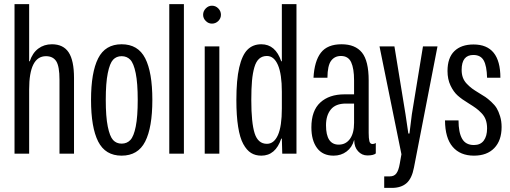

<svg xmlns="http://www.w3.org/2000/svg" viewBox="-20 -749 2488 936"><path d="M50.8 0V-729H122.1V-450.2H125Q138.2 -490.7 166.5 -512Q194.8 -533.2 232.9 -533.2Q288.6 -533.2 314.7 -493.7Q340.8 -454.1 340.8 -369.1V0H270V-360.8Q270 -425.8 254.2 -450.4Q238.3 -475.1 204.1 -475.1Q122.1 -475.1 122.1 -313V0Z M572.8 9.8Q493.7 9.8 458.7 -58.8Q423.8 -127.4 423.8 -262.2Q423.8 -396 458.5 -464.6Q493.2 -533.2 572.8 -533.2Q652.8 -533.2 687.7 -465.1Q722.7 -397 722.7 -262.2Q722.7 -127.4 687.7 -58.8Q652.8 9.8 572.8 9.8ZM572.8 -48.8Q599.1 -48.8 615.7 -66.7Q632.3 -84.5 641.8 -132.3Q651.4 -180.2 651.4 -262.2Q651.4 -344.2 641.6 -392.3Q631.8 -440.4 615.2 -457.8Q598.6 -475.1 572.8 -475.1Q547.4 -475.1 531.2 -457.8Q515.1 -440.4 505.4 -392.3Q495.6 -344.2 495.6 -262.2Q495.6 -180.2 505.4 -132.1Q515.1 -84 531.2 -66.4Q547.4 -48.8 572.8 -48.8Z M805.2 0V-729H876.5V0Z M978 0V-522.9H1049.3V0ZM970.2 -676.8Q970.2 -694.8 983.2 -708Q996.1 -721.2 1013.2 -721.2Q1031.2 -721.2 1044.2 -708Q1057.1 -694.8 1057.1 -676.8Q1057.1 -659.7 1044.2 -646.7Q1031.2 -633.8 1013.2 -633.8Q996.1 -633.8 983.2 -646.7Q970.2 -659.7 970.2 -676.8Z M1253.9 9.8Q1225.1 9.8 1203.9 -3.4Q1182.6 -16.6 1166 -46.9Q1149.4 -77.1 1140.9 -130.9Q1132.3 -184.6 1132.3 -261.2Q1132.3 -359.4 1146.2 -419.9Q1160.2 -480.5 1186.5 -506.8Q1212.9 -533.2 1253.9 -533.2Q1322.8 -533.2 1351.1 -450.2H1354V-729H1425.3V0H1356L1354 -73.2H1351.1Q1323.2 9.8 1253.9 9.8ZM1205.1 -261.2Q1205.1 -150.4 1221.4 -99.1Q1237.8 -47.9 1281.2 -47.9Q1315.9 -47.9 1335 -90.6Q1354 -133.3 1354 -220.2V-301.8Q1354 -387.7 1335 -431.9Q1315.9 -476.1 1281.2 -476.1Q1258.8 -476.1 1243.7 -462.9Q1228.5 -449.7 1220.2 -421.4Q1211.9 -393.1 1208.5 -355.2Q1205.1 -317.4 1205.1 -261.2Z M1606 9.8Q1553.2 9.8 1525.6 -27.3Q1498 -64.5 1498 -127.9Q1498 -209.5 1541.5 -249.3Q1585 -289.1 1659.2 -289.1H1706.1V-356.9Q1706.1 -415 1691.9 -445.6Q1677.7 -476.1 1642.1 -476.1Q1611.3 -476.1 1594 -452.6Q1576.7 -429.2 1576.2 -370.1H1508.3Q1512.7 -451.2 1544.4 -492.2Q1576.2 -533.2 1645 -533.2Q1711.9 -533.2 1744.6 -492.7Q1777.3 -452.1 1777.3 -356.9V-101.1Q1777.3 -74.2 1780.8 -60.5Q1784.2 -46.9 1796.4 -46.9Q1803.7 -46.9 1812 -51.8V-1Q1800.8 8.8 1771 8.8Q1744.1 8.8 1725.6 -11.7Q1707 -32.2 1707 -64V-65.9H1706.1Q1696.3 -30.3 1669.4 -10.3Q1642.6 9.8 1606 9.8ZM1569.3 -138.2Q1569.3 -43.9 1631.3 -43.9Q1665.5 -43.9 1685.8 -71.5Q1706.1 -99.1 1706.1 -149.9V-244.1H1666Q1616.2 -244.1 1592.8 -215.3Q1569.3 -186.5 1569.3 -138.2Z M1853 167V110.8H1880.9Q1901.9 110.8 1912.6 95.9Q1923.3 81.1 1928.7 49.8L1937 2.9L1830.1 -522.9H1902.8L1957 -190.9L1970.7 -98.1H1976.1L1987.8 -191.9L2042 -522.9H2112.8L1998 67.9Q1987.8 121.6 1961.4 144.3Q1935.1 167 1890.1 167Z M2290.5 9.8Q2223.6 9.8 2186.8 -33.2Q2149.9 -76.2 2149.4 -162.1H2215.3Q2215.3 -103.5 2232.7 -72.8Q2250 -42 2290.5 -42Q2322.3 -42 2338.4 -63.7Q2354.5 -85.4 2354.5 -123Q2354.5 -146.5 2348.1 -164.6Q2341.8 -182.6 2327.4 -197.5Q2313 -212.4 2300.5 -221.4Q2288.1 -230.5 2264.6 -245.1Q2231.4 -265.1 2211.2 -283.2Q2190.9 -301.3 2176.3 -332Q2161.6 -362.8 2161.6 -402.8Q2161.6 -467.3 2195.1 -499.8Q2228.5 -532.2 2288.6 -532.2Q2419.4 -532.2 2419.4 -370.1H2354.5Q2353 -427.7 2338.1 -454.3Q2323.2 -481 2287.6 -481Q2230.5 -481 2230.5 -408.2Q2230.5 -387.2 2236.6 -370.6Q2242.7 -354 2255.9 -340.3Q2269 -326.7 2281.2 -317.6Q2293.5 -308.6 2314.5 -295.9Q2335 -283.7 2346.2 -276.1Q2357.4 -268.6 2374.8 -252.7Q2392.1 -236.8 2401.4 -221.4Q2410.6 -206.1 2418 -182.1Q2425.3 -158.2 2425.3 -129.9Q2425.3 -64 2389.6 -27.1Q2354 9.8 2290.5 9.8Z"/></svg>

Font: Lumene Sans Condensed
Style: Regular
Weight: 400
Width: 3
Designer: Deni Anggara
Version: Version 1.003;Glyphs 3.1.2 (3151)